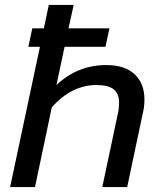

<svg xmlns="http://www.w3.org/2000/svg" viewBox="-20 -759 646 779"><path d="M142 -569H95L111 -644H158L178 -739H279L258 -644H424L408 -569H242L209 -414Q295 -495 411 -495Q487 -495 526.5 -457.5Q566 -420 566 -356Q566 -328 561 -307L496 0H395L458 -297Q463 -318 463 -343Q463 -379 441.5 -396.5Q420 -414 370 -414Q322 -414 276 -391.5Q230 -369 190 -323L122 0H21Z"/></svg>

Font: Prompt
Style: Italic
Weight: 400
Italic angle: -12°
Designer: Katatrad Team
Foundry: CadsonDemak
Version: Version 1.001